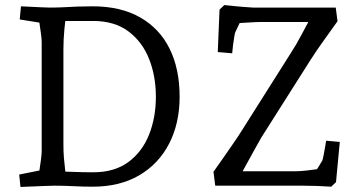

<svg xmlns="http://www.w3.org/2000/svg" viewBox="-20 -735 1430 760"><path d="M61 5 56 -44 170 -67 130 -22Q132 -34 135.5 -56.5Q139 -79 142 -102Q145 -125 145 -135V-570Q145 -581 142 -602.5Q139 -624 136 -645Q133 -666 131 -674L170 -640L58 -658L63 -710Q82 -709 104.5 -708Q127 -707 147.5 -706Q168 -705 177 -705Q210 -705 235.5 -706.5Q261 -708 287 -709Q313 -710 347 -710Q458 -710 535 -666Q612 -622 651.5 -542Q691 -462 691 -352Q691 -247 649.5 -166.5Q608 -86 531 -41Q454 4 347 4Q310 4 271.5 2Q233 0 195 0Q183 0 160 1Q137 2 110.5 3Q84 4 61 5ZM240 -36 224 -56Q244 -56 275.5 -54.5Q307 -53 349 -53Q433 -53 488 -93.5Q543 -134 570 -202Q597 -270 597 -352Q597 -434 570 -502Q543 -570 488 -611Q433 -652 349 -652Q306 -652 274.5 -652Q243 -652 225 -652L243 -678Q241 -671 239 -656Q237 -641 235 -621Q233 -601 232 -579.5Q231 -558 231 -540V-165Q231 -135 233 -110Q235 -85 237.5 -66.5Q240 -48 240 -36ZM1291 4Q1263 2 1234.5 1Q1206 0 1177 0H832L825 -55Q843 -80 864.5 -111Q886 -142 906 -171Q926 -200 937 -218L1128 -520Q1153 -558 1174 -598.5Q1195 -639 1217 -679L1234 -648H1014Q996 -648 974 -646.5Q952 -645 932.5 -644Q913 -643 904 -642L943 -674L912 -609Q910 -606 907.5 -590.5Q905 -575 902.5 -556.5Q900 -538 899 -524L842 -529L849 -697L868 -715Q887 -713 906.5 -711Q926 -709 945 -707.5Q964 -706 982 -705H1309L1316 -651Q1288 -611 1261 -574Q1234 -537 1208 -496L1014 -190Q1007 -178 991 -149Q975 -120 956.5 -86.5Q938 -53 923 -25L907 -57H1147Q1167 -57 1193.5 -60Q1220 -63 1244.5 -66.5Q1269 -70 1281 -72L1207 -27Q1216 -38 1226.5 -53Q1237 -68 1245 -81.5Q1253 -95 1256 -100Q1258 -105 1261 -121Q1264 -137 1267 -154Q1270 -171 1271 -178L1325 -173L1310 -14Z"/></svg>

Font: Andada Pro
Style: Regular
Weight: 400
Designer: Carolina Giovagnoli
Foundry: Huerta Tipografica
Version: Version 3.003